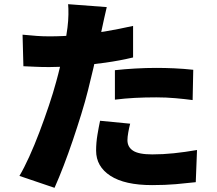

<svg xmlns="http://www.w3.org/2000/svg" viewBox="-20 -839 1040 919"><path d="M491 -805Q485 -782 478.5 -750.5Q472 -719 468 -702Q461 -669 450.5 -619Q440 -569 427 -513Q414 -457 401 -406Q388 -354 369 -292.5Q350 -231 328.5 -167.5Q307 -104 284.5 -45.5Q262 13 241 60L73 3Q95 -34 120 -89Q145 -144 169 -207.5Q193 -271 214 -333.5Q235 -396 249 -448Q259 -484 267.5 -520Q276 -556 283 -589.5Q290 -623 295 -653Q300 -683 303 -707Q307 -739 307.5 -769.5Q308 -800 306 -819ZM217 -665Q282 -665 348.5 -671Q415 -677 482.5 -688.5Q550 -700 617 -715V-564Q555 -549 484 -539Q413 -529 343.5 -523.5Q274 -518 216 -518Q178 -518 148 -519.5Q118 -521 92 -522L88 -673Q129 -669 157 -667Q185 -665 217 -665ZM530 -503Q574 -508 626.5 -511Q679 -514 728 -514Q770 -514 814.5 -512Q859 -510 905 -505L902 -360Q865 -365 820 -369Q775 -373 728 -373Q674 -373 626 -370.5Q578 -368 530 -362ZM603 -247Q598 -228 594 -205.5Q590 -183 590 -168Q590 -152 596.5 -139.5Q603 -127 616.5 -118Q630 -109 653 -104.5Q676 -100 709 -100Q760 -100 812.5 -105.5Q865 -111 923 -121L917 33Q874 38 822.5 42.5Q771 47 708 47Q577 47 508.5 2.5Q440 -42 440 -118Q440 -156 446.5 -194.5Q453 -233 459 -261Z"/></svg>

Font: Noto Sans JP Thin Black
Style: Regular
Weight: 900
Version: Version 2.004-H2;hotconv 1.0.118;makeotfexe 2.5.65603